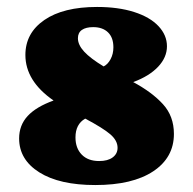

<svg xmlns="http://www.w3.org/2000/svg" viewBox="-20 -525 555 552"><path d="M480 -140Q480 -72 420.5 -32.5Q361 7 254 7Q151 7 93 -29.5Q35 -66 35 -127Q35 -165 59.5 -191.5Q84 -218 134 -236Q53 -292 53 -367Q53 -430 107.5 -467.5Q162 -505 259 -505Q320 -505 365.5 -490.5Q411 -476 435.5 -450Q460 -424 460 -392Q460 -360 434.5 -333Q409 -306 363 -289Q417 -260 448.5 -225.5Q480 -191 480 -140ZM204 -415Q204 -396 222 -376.5Q240 -357 278 -334Q290 -340 298 -355Q306 -370 306 -389Q306 -417 290.5 -432Q275 -447 248 -447Q227 -447 215.5 -439Q204 -431 204 -415ZM318 -100Q318 -121 297 -139Q276 -157 225 -184Q197 -168 197 -130Q197 -99 215 -80.5Q233 -62 265 -62Q290 -62 304 -72.5Q318 -83 318 -100Z"/></svg>

Font: Vollkorn SC Black
Style: Regular
Weight: 900
Designer: Friedrich Althausen
Foundry: Friedrich Althausen
Version: Version 4.015